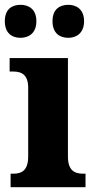

<svg xmlns="http://www.w3.org/2000/svg" viewBox="-31 -777 393 797"><path d="M253 -620C284 -620 318 -638 318 -689C318 -740 284 -757 253 -757C218 -757 187 -740 187 -689C187 -638 218 -620 253 -620ZM54 -620C87 -620 120 -638 120 -689C120 -740 87 -757 54 -757C20 -757 -11 -740 -11 -689C-11 -638 20 -620 54 -620ZM13 0H324V-56H314C277 -56 251 -71 251 -127V-536H9V-480H25C60 -480 86 -465 86 -413V-128C86 -71 61 -56 24 -56H13Z"/></svg>

Font: Noto Serif Sinhala SemiCondensed ExtraBold
Style: Regular
Weight: 800
Width: 4
Designer: Jelle Bosma - Monotype Design Team
Foundry: Monotype Imaging Inc.
Version: Version 2.007